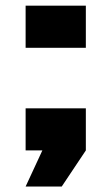

<svg xmlns="http://www.w3.org/2000/svg" viewBox="-20 -539 399 688"><path d="M71.8 -518.6H287.6V-367.7H71.8ZM71.8 -150.9H287.6V0L201.2 129.4H71.8L131.8 0H71.8Z"/></svg>

Font: Black Ops One [rus by aLiNcE]
Style: Regular
Weight: 400
Designer: James Grieshaber
Foundry: James Grieshaber
Version: Version 1.002;May 25, 2024;FontCreator 13.0.0.2680 64-bit